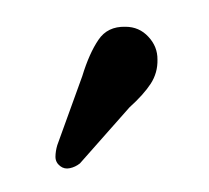

<svg xmlns="http://www.w3.org/2000/svg" viewBox="-36 -678 262 241"><g transform="rotate(-10 95.0 -558.0)"><path d="M72 -587Q85.5 -613.5 99.8 -628.2Q114 -643 136 -638.5Q153 -635.5 162.2 -621.2Q171.5 -607 168.5 -591Q166 -574.5 154.8 -562.5Q143.5 -550.5 123.5 -538L50 -479.5Q43.5 -476 36.5 -475.8Q29.5 -475.5 25 -480.5Q20 -486 21.2 -493Q22.5 -500 26 -507Z"/></g></svg>

Font: Fraunces 144pt SuperSoft
Style: Regular
Weight: 400
Version: Version 1.000;[b76b70a41]